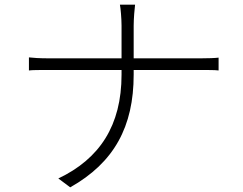

<svg xmlns="http://www.w3.org/2000/svg" viewBox="-20 -776 1040 823"><path d="M553 -526V-666C553 -695 557 -742 559 -756H494C497 -742 501 -696 501 -666V-526H185C152 -526 118 -528 104 -530V-474C118 -476 152 -476 187 -476H501V-456C501 -238 407 -95 230 -11L281 27C469 -79 553 -233 553 -456V-476H842C868 -476 904 -476 917 -474V-529C904 -527 869 -526 843 -526Z"/></svg>

Font: Noto Sans Japanese Light
Style: Regular
Weight: 300
Designer: Ryoko NISHIZUKA (kana & ideographs); Paul D. Hunt (Latin, Greek & Cyrillic); Wenlong ZHANG (bopomofo); Sandoll Communica
Foundry: Adobe Systems Incorporated
Version: Version 1.000;PS 1;hotconv 1.0.78;makeotf.lib2.5.61930